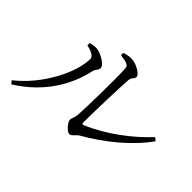

<svg xmlns="http://www.w3.org/2000/svg" viewBox="-116 -967 1232 1232"><g transform="rotate(45 500.0 -351.0)"><path d="M551.2 -56.7C571.3 -56.7 583.9 -85 607.4 -98.6C744.4 -176.4 889.5 -292.6 975.7 -415.9L954.8 -433C861.6 -331.6 722.6 -225 578.1 -163.5C568.2 -159.6 562.3 -162.5 562.3 -175.5C561.9 -250.9 570.3 -523.1 574.8 -569.1C577.6 -599.6 597.7 -600.3 597.7 -622.2C597.7 -646 533 -681.9 492.5 -681.9C470.4 -681.9 452.9 -678.8 427.2 -669.7L429 -648.6C480.3 -644 506.5 -635.5 507.7 -610.2C513.7 -514 507.6 -244.7 503.4 -187.8C500.2 -148 489.1 -142.7 489.1 -124.2C489.1 -105 529.1 -56.7 551.2 -56.7ZM45.8 -40.1 63.1 -19.4C245.1 -132.9 337.8 -292.9 371 -446.4C376 -470.8 395 -477.7 395 -498.6C395 -528.8 324.1 -567 288.8 -570.1C267.5 -571.7 246 -567 231.1 -563.1V-541.8C255.1 -536.3 306.4 -523.7 306.4 -493.1C306.4 -372.4 205.1 -164.3 45.8 -40.1Z"/></g></svg>

Font: Source Han Serif TW VF
Style: Regular
Weight: 250
Designer: Ryoko NISHIZUKA 西塚涼子 (kana & ideographs); Frank Grießhammer (Latin, Greek & Cyrillic); Wenlong ZHANG 张文龙 (bopomofo); San
Foundry: Adobe
Version: Version 2.002;hotconv 1.1.0;makeotfexe 2.6.0